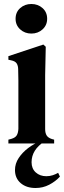

<svg xmlns="http://www.w3.org/2000/svg" viewBox="-20 -718 320 961"><path d="M137 -550Q104 -550 81 -571Q58 -592 58 -624Q58 -657 81 -677.5Q104 -698 137 -698Q170 -698 193 -677.5Q216 -657 216 -624Q216 -592 193 -571Q170 -550 137 -550ZM22 0V-19L37 -23Q57 -29 64 -41Q71 -53 72 -73V-257Q72 -288 72 -314.5Q72 -341 71 -369Q71 -389 63.5 -400.5Q56 -412 36 -416L22 -419V-437L197 -495L209 -484L206 -342V-72Q206 -52 213.5 -40Q221 -28 240 -22L251 -19V0ZM158 223Q112 223 83.5 198.5Q55 174 55 133Q55 101 73.5 73Q92 45 121 23Q150 1 182 -11H204Q138 31 138 94Q138 126 159 145Q180 164 212 164Q229 164 244 159Q259 154 271 147L280 166Q258 190 226.5 206.5Q195 223 158 223Z"/></svg>

Font: DeepMind Serif Text
Style: Regular
Weight: 400
Designer: Frank Grießhammer / Modifications: Colophon Foundry
Foundry: Colophon Foundry
Version: Version 5.003; ttfautohint (v1.8.2)